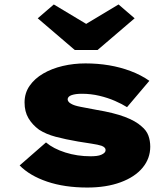

<svg xmlns="http://www.w3.org/2000/svg" viewBox="-20 -830 754 860"><path d="M371 10Q269 10 191 -16.5Q113 -43 68 -89L186 -192Q219 -164 272.5 -147Q326 -130 386 -130Q400 -130 412.5 -131.5Q425 -133 434 -137Q443 -141 448 -146Q453 -151 453 -158Q453 -170 435 -177Q420 -182 390.5 -186.5Q361 -191 330 -196Q272 -206 229 -217.5Q186 -229 155 -249Q125 -271 107.5 -300.5Q90 -330 90 -371Q90 -413 112.5 -445.5Q135 -478 173.5 -500.5Q212 -523 261 -534.5Q310 -546 363 -546Q418 -546 468.5 -537.5Q519 -529 565.5 -511.5Q612 -494 649 -468L549 -350Q527 -364 495 -378Q463 -392 425 -401Q387 -410 347 -410Q332 -410 321 -408.5Q310 -407 301 -404Q292 -401 287.5 -396Q283 -391 283 -385Q283 -380 287 -374.5Q291 -369 299 -365Q312 -357 341 -351.5Q370 -346 412 -338Q490 -325 539 -306.5Q588 -288 614 -264Q636 -246 644.5 -223Q653 -200 653 -173Q653 -120 618.5 -78.5Q584 -37 520 -13.5Q456 10 371 10ZM315 -606 149 -748 221 -810 381 -714H351L511 -810L583 -748L417 -606Z"/></svg>

Font: Lexend Giga Black
Style: Regular
Weight: 900
Designer: Bonnie Shaver-Troup, Thomas Jockin
Foundry: Lexend
Version: Version 1.007